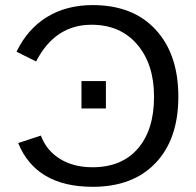

<svg xmlns="http://www.w3.org/2000/svg" viewBox="-20 -718 762 748"><path d="M340.3 -66.4Q454.1 -66.4 517.1 -139.2Q580.1 -211.9 580.1 -341.3Q580.1 -468.3 514.4 -544.9Q448.7 -621.6 336.4 -621.6Q194.3 -621.6 120.6 -478.5L44.4 -516.6Q87.4 -605.5 163.3 -651.9Q239.3 -698.2 340.8 -698.2Q498 -698.2 586.4 -602.5Q674.8 -506.8 674.8 -341.3Q674.8 -176.3 586.4 -83.3Q498 9.8 341.3 9.8Q120.6 9.8 50.8 -160.6L139.2 -189.9Q161.1 -131.3 213.9 -98.9Q266.6 -66.4 340.3 -66.4ZM297.4 -295.4V-402.3H392.6V-295.4Z"/></svg>

Font: Arial
Style: Regular
Weight: 400
Designer: Steve Matteson
Foundry: Ascender Corporation
Version: Version 2.00.3